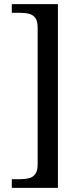

<svg xmlns="http://www.w3.org/2000/svg" viewBox="-20 -780 400 928"><path d="M37 128V86H80Q103 86 121.5 81Q140 76 151 60.5Q162 45 162 14V-646Q162 -678 151 -693Q140 -708 121.5 -713Q103 -718 80 -718H37V-760H260V128Z"/></svg>

Font: Noto Serif Lao
Style: Regular
Weight: 400
Designer: Monotype Design Team
Foundry: Monotype Imaging Inc.
Version: Version 2.003